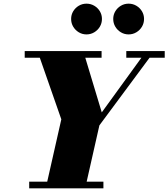

<svg xmlns="http://www.w3.org/2000/svg" viewBox="-20 -1029 920 1049"><path d="M598.6 -925.4Q598.6 -948.5 610 -967.4Q621.4 -986.3 640.4 -997.6Q659.5 -1009 682.6 -1009Q705.7 -1009 725 -997.6Q744.2 -986.3 755.6 -967.4Q767 -948.5 767 -925.4Q767 -902.3 755.6 -883.2Q744.2 -864.1 725 -852.6Q705.7 -841 682.6 -841Q659.5 -841 640.4 -852.6Q621.4 -864.1 610 -883.2Q598.6 -902.3 598.6 -925.4ZM368.6 -925.4Q368.6 -948.5 380 -967.4Q391.4 -986.3 410.4 -997.6Q429.5 -1009 452.6 -1009Q475.7 -1009 495 -997.6Q514.2 -986.3 525.6 -967.4Q537 -948.5 537 -925.4Q537 -902.3 525.6 -883.2Q514.2 -864.1 495 -852.6Q475.7 -841 452.6 -841Q429.5 -841 410.4 -852.6Q391.4 -864.1 380 -883.2Q368.6 -902.3 368.6 -925.4ZM139.5 -36.5H238L315 -377L197.5 -713.5H115V-750H535V-713.5H446L536 -415L752.5 -713.5H670V-750H880V-713.5H797L523 -344L453.5 -36.5H545V0H139.5Z"/></svg>

Font: Bodoni* 06pt Fatface
Style: Italic
Weight: 900
Italic angle: -13°
Version: Version 2.3